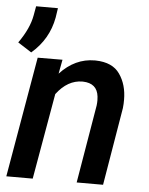

<svg xmlns="http://www.w3.org/2000/svg" viewBox="-53 -795 651 839"><g transform="rotate(5 272.0 -375.5)"><path d="M67.4 -548.8C117.7 -591.8 148.9 -645.5 160.6 -709.5L167 -751.5H71.3L64 -710.9C57.1 -671.9 38.1 -630.9 7.3 -587.4ZM97.7 -528.3 6.3 0H122.1L188 -376.5C220.7 -419.9 258.8 -441.4 301.8 -441.4C302.2 -441.4 303.2 -441.4 303.7 -441.4C345.7 -440.4 368.7 -420.4 373 -381.8C373.5 -376.5 374 -371.1 374 -365.2C374 -357.9 373.5 -350.6 372.6 -342.8L314.9 0H430.7L487.8 -341.3C489.3 -354 489.7 -366.2 489.7 -377.9C489.7 -421.9 479 -459.5 457.5 -490.2C436.5 -521 400.9 -537.1 351.6 -538.1C350.1 -538.1 348.6 -538.1 347.2 -538.1C289.6 -538.1 238.8 -514.2 194.8 -466.8L206.5 -528.8Z"/></g></svg>

Font: Roboto Medium
Style: Italic
Weight: 500
Italic angle: -12°
Designer: Google
Version: Version 2.137; 2017